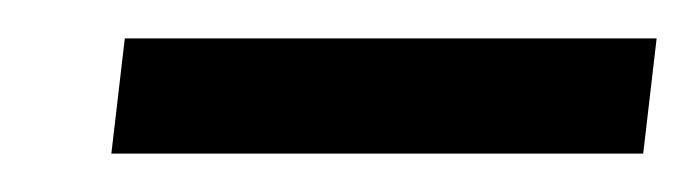

<svg xmlns="http://www.w3.org/2000/svg" viewBox="-20 -540 362 100"><path d="M38 -460 45 -520H322L315 -460Z"/></svg>

Font: Genos
Style: Bold Italic
Weight: 700
Italic angle: -8°
Version: Version 1.010